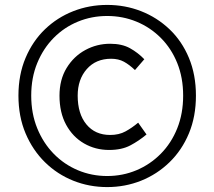

<svg xmlns="http://www.w3.org/2000/svg" viewBox="-20 -750 872 781"><path d="M416 11Q343 11 278 -15Q213 -41 163 -90Q113 -139 84 -207.5Q55 -276 55 -361Q55 -446 84 -514.5Q113 -583 163 -631Q213 -679 278 -704.5Q343 -730 416 -730Q489 -730 554 -704.5Q619 -679 669.5 -631Q720 -583 748.5 -514.5Q777 -446 777 -361Q777 -276 748.5 -207.5Q720 -139 669.5 -90Q619 -41 554 -15Q489 11 416 11ZM416 -34Q479 -34 535 -57.5Q591 -81 634 -124.5Q677 -168 701 -228Q725 -288 725 -361Q725 -434 701 -493.5Q677 -553 634 -596Q591 -639 535 -662Q479 -685 416 -685Q353 -685 297 -662Q241 -639 198.5 -596Q156 -553 131.5 -493.5Q107 -434 107 -361Q107 -288 131.5 -228Q156 -168 198.5 -124.5Q241 -81 297 -57.5Q353 -34 416 -34ZM424 -140Q368 -140 322 -166.5Q276 -193 249 -242.5Q222 -292 222 -361Q222 -426 251 -473.5Q280 -521 327 -546.5Q374 -572 428 -572Q476 -572 508.5 -554Q541 -536 567 -509L529 -465Q506 -487 484 -499Q462 -511 432 -511Q370 -511 333 -469Q296 -427 296 -361Q296 -287 331.5 -244Q367 -201 428 -201Q464 -201 490.5 -215.5Q517 -230 542 -251L576 -203Q545 -177 510 -158.5Q475 -140 424 -140Z"/></svg>

Font: Noto Sans HK
Style: Regular
Weight: 400
Designer: Ryoko NISHIZUKA 西塚涼子 (kana, bopomofo & ideographs); Paul D. Hunt (Latin, Greek & Cyrillic); Sandoll Communications 산돌커뮤니
Foundry: Adobe
Version: Version 2.004-H2;hotconv 1.0.118;makeotfexe 2.5.65603